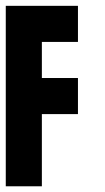

<svg xmlns="http://www.w3.org/2000/svg" viewBox="-20 -445 363 665"><path d="M0 200.2V-424.8H250V-299.8H125V-174.8H250V-49.8H125V200.2Z"/></svg>

Font: Ishtika
Style: Block
Weight: 400
Designer: Kailash Nadh
Version: Version 2.3